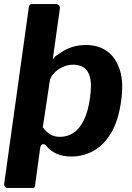

<svg xmlns="http://www.w3.org/2000/svg" viewBox="-22 -762 649 947"><path d="M252 -742Q263 -742 269 -735Q275 -728 273 -717L239 -476Q238 -469 242.5 -473.5Q247 -478 251 -485Q270 -498 291.5 -511Q313 -524 340.5 -532Q368 -540 403 -540Q463 -540 506 -509.5Q549 -479 569 -417Q589 -355 575 -261Q562 -167 526.5 -107Q491 -47 440 -18.5Q389 10 329 10Q288 10 256.5 -4Q225 -18 203 -47Q181 -60 176 -31L151 152Q150 161 147.5 163Q145 165 137 165H14Q7 165 2 158Q-3 151 -1 142L120 -725Q122 -736 125.5 -739Q129 -742 142 -742H252ZM189 -134Q206 -111 226 -99Q246 -87 274 -87Q310 -87 340 -106.5Q370 -126 391.5 -169Q413 -212 422 -281Q431 -343 422.5 -378.5Q414 -414 392 -428.5Q370 -443 339 -443Q310 -443 284 -430Q258 -417 241.5 -398Q225 -379 223 -359L189 -134Z"/></svg>

Font: Libre Franklin Thin
Style: Bold Italic
Weight: 700
Italic angle: -8°
Version: Version 3.000